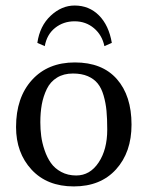

<svg xmlns="http://www.w3.org/2000/svg" viewBox="-20 -665 534 695"><path d="M244.1 -398.9Q210.4 -398.9 186.3 -384Q162.1 -369.1 149.4 -342.8Q136.7 -316.4 131.3 -286.9Q126 -257.3 126 -222.2Q126 -196.8 129.2 -172.4Q132.3 -147.9 141.4 -121.3Q150.4 -94.7 164.3 -75Q178.2 -55.2 201.9 -42.5Q225.6 -29.8 255.9 -29.8Q305.7 -29.8 336.9 -76.7Q368.2 -123.5 368.2 -195.8Q368.2 -235.4 365.5 -263.9Q362.8 -292.5 355 -319.3Q347.2 -346.2 333.7 -362.8Q320.3 -379.4 297.9 -389.2Q275.4 -398.9 244.1 -398.9ZM38.1 -205.1Q38.1 -312 95.7 -375.5Q153.3 -439 251 -439Q350.1 -439 403.1 -378.7Q456.1 -318.4 456.1 -213.9Q456.1 -113.8 400.1 -52Q344.2 9.8 247.1 9.8Q150.4 9.8 94.2 -51Q38.1 -111.8 38.1 -205.1ZM357.9 -498Q349.6 -538.1 320.1 -563Q290.5 -587.9 250 -587.9Q209.5 -587.9 179.4 -564Q149.4 -540 142.1 -498L115.2 -509.8Q124 -571.3 163.6 -608.2Q203.1 -645 250 -645Q302.7 -645 338.4 -609.1Q374 -573.2 384.8 -509.8Z"/></svg>

Font: Linux Biolinum
Style: Regular
Weight: 400
Designer: Philipp H. Poll
Foundry: Philipp H. Poll
Version: Version 0.6.4